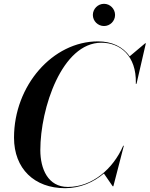

<svg xmlns="http://www.w3.org/2000/svg" viewBox="-20 -977 785 1007"><path d="M467 -898.5C467 -866.5 493.5 -840.5 525.5 -840.5C557.5 -840.5 583.5 -866.5 583.5 -898.5C583.5 -930.5 557.5 -957 525.5 -957C493.5 -957 467 -930.5 467 -898.5ZM321.5 10C399.5 10 469.5 -20 525 -67L571 0H574.5L629.5 -212.5H626C573 -90 462.5 3.5 336 3.5C232 3.5 191.5 -90.5 191.5 -190C191.5 -409.5 305 -753 511.5 -753C609.5 -753 695.5 -685 692.5 -542L692 -537.5H696L745 -750H741.5L660 -681.5C624.5 -733 565.5 -760 494 -760C256 -760 53.5 -528 53.5 -255C53.5 -92 160.5 10 321.5 10Z"/></svg>

Font: Bodoni* 48pt Medium
Style: Italic
Weight: 500
Italic angle: -13°
Version: Version 2.3